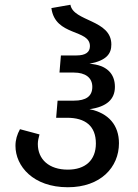

<svg xmlns="http://www.w3.org/2000/svg" viewBox="-20 -773 582 807"><path d="M45 -160C45 -75 119 14 265 14C403 14 480 -70 480 -171C480 -246 437 -298 356 -314C429 -324 463 -356 463 -408C463 -463 429 -500 356 -505C429 -519 448 -548 448 -586C448 -691 288 -682 276 -753L196 -739C212 -619 358 -652 358 -579C358 -554 340 -540 302 -540H236L230 -468H291C338 -468 368 -447 368 -408C368 -368 341 -350 291 -350H222L216 -278H262C338 -278 383 -244 383 -170C383 -99 338 -60 265 -60C186 -60 139 -103 139 -168C139 -180 142 -194 146 -208L64 -230C52 -208 45 -186 45 -160Z"/></svg>

Font: FiraGO Unicode
Style: Regular
Weight: 400
Designer: bBox Type
Foundry: bBox Type GmbH
Version: Version 1.001;PS 001.001;hotconv 1.0.88;makeotf.lib2.5.64775